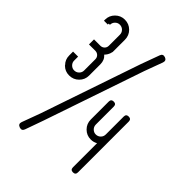

<svg xmlns="http://www.w3.org/2000/svg" viewBox="-236 -889 1024 1024"><g transform="rotate(45 276.0 -377.0)"><path d="M364 -653 171 -87 134 17Q127 36 107 29Q87 22 94 2L132 -101L325 -667L363 -771Q370 -790 390 -783Q409 -776 402 -756ZM458 -404V-269Q458 -253 447 -242Q436 -231 420 -231Q405 -231 394 -242Q383 -253 383 -269V-404Q383 -423 364 -423Q345 -423 345 -404V-269Q345 -237 367 -215Q389 -193 420 -193Q441 -193 458 -203V-21Q458 -2 477 -2Q496 -2 496 -21V-404Q496 -423 477 -423Q458 -423 458 -404ZM170 -595Q172 -603 172 -604H173V-698Q173 -730 151 -752Q129 -774 97 -774Q66 -774 44 -752Q22 -730 22 -699V-691H51V-698H60Q60 -714 71 -725Q82 -736 97 -736Q113 -736 124 -725Q135 -714 135 -698V-616V-615Q135 -602 126.5 -593Q118 -584 105 -583H103H55V-545H103H105Q118 -544 126.5 -535Q135 -526 135 -513V-460V-459V-428Q135 -413 124 -402Q113 -391 97 -391Q82 -391 71 -402Q60 -413 60 -428V-458H22V-429Q22 -398 43 -377V-376L45 -374Q66 -353 97 -353Q129 -353 151 -375Q173 -397 173 -428V-513Q173 -545 151 -564Q164 -577 170 -595Z"/></g></svg>

Font: Aaram
Style: Regular
Weight: 400
Designer: Tharique Azeez
Foundry: Tharique Azeez
Version: Version 1.7